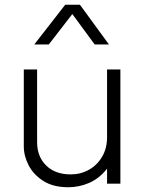

<svg xmlns="http://www.w3.org/2000/svg" viewBox="-20 -772 611 807"><path d="M267 15Q204 15 162.5 -11.2Q121 -37.5 100.5 -77Q80 -116.5 80 -157V-480H136V-174Q136 -114 174 -76.5Q212 -39 277 -39Q319 -39 353.8 -58.5Q388.5 -78 409.2 -113.2Q430 -148.5 430 -195V-480H486V0H430V-63Q396.5 -21 354.2 -3Q312 15 267 15ZM124 -585 254 -752H316L438 -585H378L284 -713L185 -585Z"/></svg>

Font: Geologica Thin Roman Thin
Style: Regular
Weight: 250
Version: Version 1.010;gftools[0.9.28]